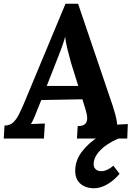

<svg xmlns="http://www.w3.org/2000/svg" viewBox="-32 -738 719 1023"><path d="M384 -718 569 -173Q574 -158 582.5 -127.5Q591 -97 592 -74L649 -77L646 0H378L382 -66Q410 -66 421.5 -77.5Q433 -89 432.5 -109Q432 -129 424 -154L407 -209L188 -205L169 -158Q164 -145 153.5 -119.5Q143 -94 133 -77L207 -80L202 0H-12L-8 -69Q20 -69 37.5 -85Q55 -101 68 -127Q81 -153 94 -183L317 -718ZM315 -542Q311 -525 299 -491Q287 -457 268 -410L217 -280H385L346 -405Q336 -441 327 -477.5Q318 -514 315 -542ZM469 265Q423 265 394.5 239Q366 213 369 162Q372 112 406 68Q440 24 493 -9.5Q546 -43 604 -62L600 0Q568 13 537.5 33.5Q507 54 487.5 80Q468 106 467 134Q466 152 477 163Q488 174 508 174Q523 174 539.5 166.5Q556 159 572 145L605 188Q577 222 540.5 243.5Q504 265 469 265Z"/></svg>

Font: Lora
Style: Italic
Weight: 400
Italic angle: -3°
Designer: Olga Karpushina, Alexei Vanyashin (Cyrillic)
Foundry: Cyreal
Version: Version 3.008